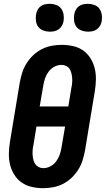

<svg xmlns="http://www.w3.org/2000/svg" viewBox="-20 -978 554 1006"><path d="M206 8Q176 8 147 1.5Q118 -5 94.5 -21Q71 -37 55.5 -61.5Q40 -86 33 -114Q26 -142 26.5 -172.5Q27 -203 32 -234L84 -548Q89 -574 97 -599Q105 -624 120 -647.5Q135 -671 155.5 -690Q176 -709 200 -721Q224 -733 250.5 -738Q277 -743 303 -743Q333 -743 362.5 -736.5Q392 -730 415 -714Q438 -698 453.5 -673.5Q469 -649 476 -621Q483 -593 482.5 -562.5Q482 -532 477 -501L425 -187Q420 -161 412 -136Q404 -111 389 -87.5Q374 -64 353.5 -45Q333 -26 309 -14Q285 -2 258.5 3Q232 8 206 8ZM338 -420 354 -518Q357 -531 358 -544Q359 -557 358 -570Q357 -583 354 -595Q351 -607 344.5 -617Q338 -627 326.5 -632.5Q315 -638 302 -638Q283 -638 265 -628.5Q247 -619 235 -603Q223 -587 216.5 -568.5Q210 -550 207 -531L188 -420ZM207 -97Q226 -97 244 -106.5Q262 -116 274 -132Q286 -148 292.5 -166.5Q299 -185 302 -204L321 -315H171L155 -217Q152 -204 151 -191Q150 -178 151 -165Q152 -152 155 -140Q158 -128 165 -118Q172 -108 183 -102.5Q194 -97 207 -97ZM441 -812Q424 -812 407.5 -818Q391 -824 381 -837Q371 -850 368.5 -867.5Q366 -885 369 -903Q371 -915 377 -926.5Q383 -938 393.5 -945.5Q404 -953 416.5 -955.5Q429 -958 441 -958Q458 -958 474.5 -952Q491 -946 500.5 -933Q510 -920 513 -902.5Q516 -885 513 -867Q511 -855 504.5 -843.5Q498 -832 487.5 -824.5Q477 -817 465 -814.5Q453 -812 441 -812ZM241 -812Q224 -812 207.5 -818Q191 -824 181 -837Q171 -850 168.5 -867.5Q166 -885 169 -903Q171 -915 177 -926.5Q183 -938 193.5 -945.5Q204 -953 216.5 -955.5Q229 -958 241 -958Q258 -958 274.5 -952Q291 -946 300.5 -933Q310 -920 313 -902.5Q316 -885 313 -867Q311 -855 304.5 -843.5Q298 -832 287.5 -824.5Q277 -817 265 -814.5Q253 -812 241 -812Z"/></svg>

Font: Iosevka Extrabold
Style: Italic
Weight: 800
Italic angle: -9°
Monospace: yes
Designer: Belleve Invis
Foundry: Belleve Invis
Version: Version 32.5.0; ttfautohint (v1.8.4)